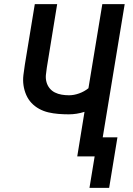

<svg xmlns="http://www.w3.org/2000/svg" viewBox="-20 -755 640 927"><path d="M412 152 437 0H353L388 -215Q369 -209 350 -206Q331 -203 312 -203Q287 -203 262 -205Q237 -207 213.5 -212.5Q190 -218 169 -229.5Q148 -241 132 -258Q116 -275 106.5 -297Q97 -319 93.5 -343Q90 -367 93 -392.5Q96 -418 100 -443L148 -735H256L206 -428Q203 -410 201.5 -392.5Q200 -375 204.5 -358.5Q209 -342 219.5 -329Q230 -316 245 -308.5Q260 -301 277.5 -298Q295 -295 313 -295Q337 -295 362 -304Q387 -313 407 -329L474 -735H582L476 -92H547L507 152Z"/></svg>

Font: Iosevka Semibold Extended
Style: Italic
Weight: 600
Width: 7
Italic angle: -9°
Monospace: yes
Designer: Belleve Invis
Foundry: Belleve Invis
Version: Version 32.5.0; ttfautohint (v1.8.4)